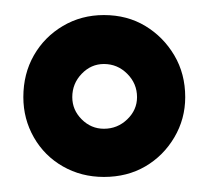

<svg xmlns="http://www.w3.org/2000/svg" viewBox="-20 -698 278 255"><path d="M118 -463Q88 -463 63.5 -477Q39 -491 25 -515.5Q11 -540 11 -569Q11 -600 25 -624.5Q39 -649 63.5 -663.5Q88 -678 118 -678Q149 -678 173 -663.5Q197 -649 211.5 -624.5Q226 -600 226 -569Q226 -540 211.5 -515.5Q197 -491 173 -477Q149 -463 118 -463ZM118 -527Q136 -527 149 -539.5Q162 -552 162 -569Q162 -587 149 -600Q136 -613 118 -613Q101 -613 88.5 -600Q76 -587 76 -569Q76 -552 88.5 -539.5Q101 -527 118 -527Z"/></svg>

Font: Faustina SemiBold
Style: Regular
Weight: 600
Designer: Alfonso Garcia
Foundry: http://www.omnibus-type.com
Version: Version 1.200